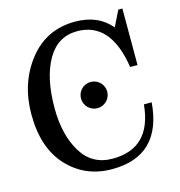

<svg xmlns="http://www.w3.org/2000/svg" viewBox="-111 -847 896 957"><g transform="rotate(-15 336.5 -368.0)"><path d="M358.9 -299.8Q345.2 -299.8 332.8 -304.9Q320.3 -310.1 310.8 -319.6Q301.3 -329.1 296.1 -341.6Q291 -354 291 -367.7Q291 -380.9 296.1 -393.3Q301.3 -405.8 310.8 -415.3Q320.3 -424.8 332.8 -429.9Q345.2 -435.1 358.9 -435.1Q372.1 -435.1 384.5 -429.9Q397 -424.8 406.5 -415.3Q416 -405.8 421.1 -393.3Q426.3 -380.9 426.3 -367.7Q426.3 -354 421.1 -341.6Q416 -329.1 406.5 -319.6Q397 -310.1 384.5 -304.9Q372.1 -299.8 358.9 -299.8ZM350.6 12.7Q212.9 12.7 122.3 -84Q31.7 -180.7 31.7 -355Q31.7 -515.6 121.8 -630.6Q211.9 -745.6 361.3 -745.6Q479.5 -745.6 545.4 -666.5L585.4 -747.6H606.4V-456.1H568.4Q531.7 -696.8 358.9 -696.8Q257.8 -696.8 204.6 -603.8Q151.4 -510.7 151.4 -356Q151.4 -217.3 206.1 -127.2Q260.7 -37.1 366.7 -37.1Q565.9 -37.1 586.4 -258.3H626.5Q605 12.7 350.6 12.7Z"/></g></svg>

Font: Munson
Style: Regular
Weight: 400
Designer: Paul James MIller
Foundry: High-Logic / Made with FontCreator
Version: Version 2.10;May 5, 2019;FontCreator 11.5.0.2430 64-bit